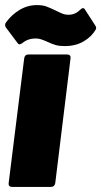

<svg xmlns="http://www.w3.org/2000/svg" viewBox="-20 -734 398 754"><path d="M14 -15 75 -505Q76 -512 80 -516Q84 -520 91 -520H244Q251 -520 254.5 -516Q258 -512 257 -505L197 -15Q196 -8 191.5 -4Q187 0 180 0H27Q20 0 16.5 -4Q13 -8 14 -15ZM168 -569Q150 -577 140 -580Q130 -583 120 -583Q90 -583 68 -565Q61 -560 57 -560Q52 -560 49 -565L4 -625Q0 -630 0 -636Q0 -641 3 -645Q24 -675 56 -694.5Q88 -714 125 -714Q147 -714 161 -709Q175 -704 202 -691Q218 -683 227.5 -679.5Q237 -676 249 -676Q275 -676 294 -695Q301 -702 306 -702Q311 -702 314 -696L354 -634Q360 -625 356 -618Q340 -590 308.5 -571.5Q277 -553 234 -553Q213 -553 199 -557Q185 -561 168 -569Z"/></svg>

Font: Barlow Black
Style: Italic
Weight: 900
Italic angle: -7°
Designer: Jeremy Tribby
Foundry: Tribby Type
Version: Version 1.408